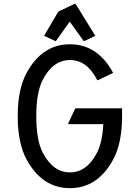

<svg xmlns="http://www.w3.org/2000/svg" viewBox="-20 -980 735 1010"><path d="M622.1 -410.2V-368.7Q622.1 -226.6 575.2 -140.6Q493.7 9.8 347.7 9.8Q202.1 9.8 120.1 -140.6Q73.2 -226.6 73.2 -368.7Q73.2 -510.7 120.1 -596.7Q202.1 -747.1 347.7 -747.1Q493.7 -747.1 575.2 -596.7L496.1 -558.6H491.2Q438.5 -664.1 347.7 -664.1Q257.8 -664.1 204.1 -558.6Q170.9 -492.7 170.9 -368.7Q170.9 -243.2 204.1 -178.7Q258.3 -73.2 347.7 -73.2Q438 -73.2 491.2 -178.7Q518.6 -233.4 523.4 -327.1H339.4V-332L376 -410.2ZM211.9 -791.5 286.6 -918.9 372.6 -960H377.4L481.4 -791.5L424.8 -764.6H419.9L346.7 -866.2L274.4 -764.6H269.5Z"/></svg>

Font: Nova Oval
Style: Book
Weight: 400
Version: Version 2.000